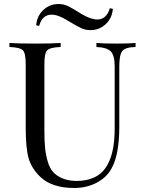

<svg xmlns="http://www.w3.org/2000/svg" viewBox="-20 -922 722 956"><path d="M574 -592V-291Q574 -148 533 -79Q508 -36 459 -11Q410 14 350 14Q240 14 182 -40Q138 -82 123 -132Q108 -182 108 -288V-602Q108 -657 94 -671.5Q80 -686 27 -688V-708Q69 -705 155 -705Q235 -705 282 -708V-688Q229 -686 215 -671.5Q201 -657 201 -602V-271Q201 -220 204.5 -185.5Q208 -151 217.5 -118Q227 -85 244.5 -65.5Q262 -46 290.5 -34Q319 -22 359 -21Q461 -21 506 -86.5Q551 -152 551 -280V-592Q551 -646 531.5 -666Q512 -686 460 -688V-708Q496 -705 562 -705Q622 -705 655 -708V-688Q604 -687 589 -668Q574 -649 574 -592ZM271 -902Q297 -902 318 -892Q339 -882 385 -853Q431 -825 465 -825Q510 -825 527 -881L542 -878Q538 -831 506 -801.5Q474 -772 431 -772Q405 -772 384 -782Q359 -794 316 -820Q270 -849 237 -849Q190 -849 175 -793L160 -796Q164 -843 196 -872.5Q228 -902 271 -902Z"/></svg>

Font: Playfair Display
Style: Regular
Weight: 400
Designer: Claus Eggers S?rensen
Foundry: Claus Eggers S?rensen
Version: Version 1.003